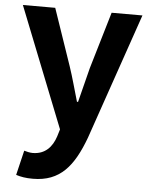

<svg xmlns="http://www.w3.org/2000/svg" viewBox="-55 -605 684 875"><g transform="rotate(5 287.0 -167.5)"><path d="M14 -560 232 -10 222 23C206 72 174 108 117 108C104 108 88 104 78 101L51 214C73 221 95 225 128 225C253 225 313 149 362 17L561 -560H420L343 -300C330 -248 316 -194 303 -142H298C282 -196 268 -250 251 -300L162 -560Z"/></g></svg>

Font: Noto Sans KR Bold
Style: Regular
Weight: 700
Designer: Ryoko NISHIZUKA  (kana & ideographs); Paul D. Hunt (Latin, Greek & Cyrillic); Wenlong ZHANG  (bopomofo); Sandoll Communi
Foundry: Adobe Systems Incorporated
Version: Version 1.004;PS 1.004;hotconv 1.0.82;makeotf.lib2.5.63406